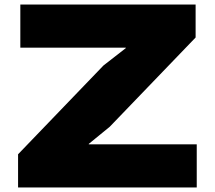

<svg xmlns="http://www.w3.org/2000/svg" viewBox="-20 -830 951 850"><path d="M851 0H60V-147L438 -540L537 -617V-619H70V-810H846V-664L466 -269L373 -193V-191H851Z"/></svg>

Font: TypoPRO Sinkin Sans
Style: 900 X Black
Weight: 950
Designer: Keith Bates
Foundry: K-Type
Version: Sinkin Sans (version 1.0)  by Keith Bates   •   © 2014   www